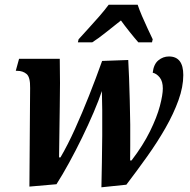

<svg xmlns="http://www.w3.org/2000/svg" viewBox="-20 -786 806 816"><path d="M411 10Q412 -36 413 -93.5Q414 -151 414.5 -210Q415 -269 414.5 -319Q414 -369 413 -399Q400 -360 378 -308.5Q356 -257 329 -201.5Q302 -146 273.5 -94Q245 -42 220 -3L105 7L108 -412Q109 -458 93 -471.5Q77 -485 53 -485H47L61 -536H234Q236 -432 234 -332.5Q232 -233 231 -117H237Q268 -170 298.5 -237.5Q329 -305 358.5 -379.5Q388 -454 414 -527L525 -531Q527 -501 528.5 -456Q530 -411 531.5 -359Q533 -307 533.5 -257Q534 -207 533.5 -166.5Q533 -126 533 -104H539Q588 -168 617.5 -228Q647 -288 659.5 -335.5Q672 -383 672 -410Q672 -440 659 -456.5Q646 -473 629 -477Q633 -513 653 -529.5Q673 -546 698 -546Q759 -546 759 -467Q759 -417 738.5 -360Q718 -303 683.5 -242.5Q649 -182 605.5 -121Q562 -60 517 -1ZM314 -619Q331 -638 354.5 -663.5Q378 -689 401.5 -716Q425 -743 442 -766H565Q572 -745 583.5 -718Q595 -691 607.5 -664.5Q620 -638 629 -619L626 -606H568Q553 -623 531 -650.5Q509 -678 494 -699Q462 -674 431 -649Q400 -624 372 -606H311Z"/></svg>

Font: Noto Serif Condensed
Style: Bold Italic
Weight: 700
Width: 3
Italic angle: -12°
Designer: Monotype Design Team
Foundry: Monotype Imaging Inc.
Version: Version 2.014